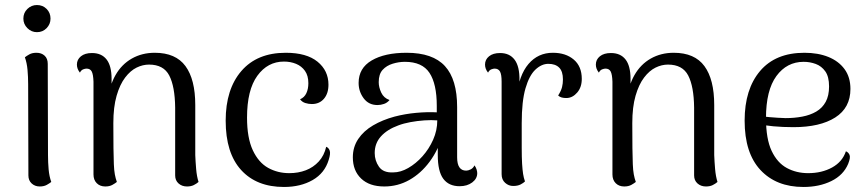

<svg xmlns="http://www.w3.org/2000/svg" viewBox="-20 -731 3450 764"><path d="M127 -603Q105 -603 89 -619Q73 -635 73 -657Q73 -680 89 -695.5Q105 -711 127 -711Q150 -711 165.5 -695.5Q181 -680 181 -657Q181 -635 165.5 -619Q150 -603 127 -603ZM171 -114Q171 -85 173.5 -57Q176 -29 184 -7Q178 -2 166.5 4.5Q155 11 138 11Q119 11 106 -1Q93 -13 93 -33L92 -396Q92 -425 89.5 -453Q87 -481 79 -503Q85 -508 96.5 -514.5Q108 -521 125 -521Q145 -521 157.5 -509.5Q170 -498 170 -477Z M399 11Q378 11 365 -2Q352 -15 352 -37V-406Q351 -435 345 -446.5Q339 -458 324 -458Q319 -458 311 -455Q303 -452 298 -442Q286 -457 286 -474Q286 -494 302 -507Q318 -520 346 -520Q384 -520 404 -494.5Q424 -469 424 -417V-347L409 -329Q415 -389 439.5 -432Q464 -475 504.5 -498Q545 -521 596 -521Q679 -521 718 -468Q757 -415 757 -313V-114Q758 -88 760.5 -58.5Q763 -29 770 -7Q762 0 751 5.5Q740 11 724 11Q704 11 690.5 -1Q677 -13 677 -33V-303Q676 -387 653.5 -430.5Q631 -474 573 -474Q548 -474 523.5 -462Q499 -450 478 -422.5Q457 -395 444 -350Q431 -305 431 -241Q431 -181 431.5 -142Q432 -103 433 -78Q434 -53 437 -37Q440 -21 445 -7Q439 -2 427.5 4.5Q416 11 399 11Z M1110 13Q1001 13 939.5 -54.5Q878 -122 878 -251Q878 -376 940.5 -448.5Q1003 -521 1117 -521Q1200 -521 1243.5 -485.5Q1287 -450 1287 -394Q1287 -359 1269 -338Q1251 -317 1221 -317Q1208 -317 1195 -321Q1182 -325 1174 -336Q1191 -343 1199 -360Q1207 -377 1207 -400Q1207 -430 1193.5 -449Q1180 -468 1158 -477Q1136 -486 1110 -486Q1045 -486 1004 -429.5Q963 -373 963 -263Q963 -182 986 -133Q1009 -84 1047 -63Q1085 -42 1131 -42Q1167 -42 1197 -53.5Q1227 -65 1248.5 -88.5Q1270 -112 1278 -147Q1288 -143 1292 -131.5Q1296 -120 1288 -95Q1272 -42 1224 -14.5Q1176 13 1110 13Z M1809 10Q1766 10 1744 -19.5Q1722 -49 1722 -114V-203L1741 -194Q1724 -134 1689.5 -87.5Q1655 -41 1609 -15Q1563 11 1509 11Q1450 11 1417 -20.5Q1384 -52 1384 -105Q1384 -146 1405.5 -178Q1427 -210 1464.5 -232Q1502 -254 1550 -267Q1592 -278 1636.5 -282Q1681 -286 1718 -284V-310Q1718 -397 1689 -441Q1660 -485 1591 -485Q1567 -485 1542.5 -477.5Q1518 -470 1502.5 -453Q1487 -436 1487 -404Q1487 -384 1497 -362.5Q1507 -341 1530 -333Q1521 -322 1508 -317.5Q1495 -313 1482 -313Q1447 -313 1427 -340Q1407 -367 1407 -401Q1407 -460 1459 -490.5Q1511 -521 1598 -521Q1702 -521 1750.5 -468Q1799 -415 1799 -305V-105Q1799 -52 1835 -52Q1843 -52 1853 -57Q1863 -62 1868 -73Q1874 -65 1876.5 -56.5Q1879 -48 1879 -42Q1879 -20 1859 -5Q1839 10 1809 10ZM1545 -45Q1574 -45 1604.5 -62.5Q1635 -80 1661 -109Q1687 -138 1703.5 -175Q1720 -212 1720 -252Q1697 -254 1668.5 -252Q1640 -250 1613 -245Q1586 -240 1565 -232Q1521 -216 1496 -188.5Q1471 -161 1471 -122Q1471 -92 1488 -67.5Q1505 -43 1545 -45Z M2022 9Q2004 9 1990 -3.5Q1976 -16 1976 -38V-406Q1976 -435 1969.5 -446.5Q1963 -458 1948 -458Q1943 -458 1935 -455Q1927 -452 1922 -442Q1910 -457 1910 -474Q1910 -494 1926 -507Q1942 -520 1970 -520Q2008 -520 2028 -493Q2048 -466 2047 -411V-345H2035Q2045 -432 2083 -476.5Q2121 -521 2180 -521Q2231 -521 2263 -494Q2295 -467 2295 -417Q2295 -384 2277 -363Q2259 -342 2236 -341Q2212 -340 2201 -351Q2213 -370 2216.5 -384.5Q2220 -399 2220 -415Q2220 -447 2205 -462Q2190 -477 2162 -477Q2135 -477 2110.5 -454Q2086 -431 2071 -379.5Q2056 -328 2056 -241Q2056 -182 2056 -143Q2056 -104 2057.5 -79.5Q2059 -55 2061.5 -39Q2064 -23 2069 -9Q2063 -3 2051.5 3Q2040 9 2022 9Z M2464 11Q2443 11 2430 -2Q2417 -15 2417 -37V-406Q2416 -435 2410 -446.5Q2404 -458 2389 -458Q2384 -458 2376 -455Q2368 -452 2363 -442Q2351 -457 2351 -474Q2351 -494 2367 -507Q2383 -520 2411 -520Q2449 -520 2469 -494.5Q2489 -469 2489 -417V-347L2474 -329Q2480 -389 2504.5 -432Q2529 -475 2569.5 -498Q2610 -521 2661 -521Q2744 -521 2783 -468Q2822 -415 2822 -313V-114Q2823 -88 2825.5 -58.5Q2828 -29 2835 -7Q2827 0 2816 5.5Q2805 11 2789 11Q2769 11 2755.5 -1Q2742 -13 2742 -33V-303Q2741 -387 2718.5 -430.5Q2696 -474 2638 -474Q2613 -474 2588.5 -462Q2564 -450 2543 -422.5Q2522 -395 2509 -350Q2496 -305 2496 -241Q2496 -181 2496.5 -142Q2497 -103 2498 -78Q2499 -53 2502 -37Q2505 -21 2510 -7Q2504 -2 2492.5 4.5Q2481 11 2464 11Z M3177 13Q3069 13 3006 -54.5Q2943 -122 2943 -251Q2943 -376 3004.5 -448.5Q3066 -521 3181 -521Q3235 -521 3276 -504.5Q3317 -488 3340.5 -456Q3364 -424 3364 -377Q3364 -302 3303.5 -263.5Q3243 -225 3137 -225Q3095 -225 3057 -228.5Q3019 -232 2980 -240L2982 -273Q3007 -268 3040.5 -265Q3074 -262 3106 -261Q3141 -261 3172.5 -267Q3204 -273 3228 -287Q3252 -301 3265.5 -325.5Q3279 -350 3279 -387Q3279 -426 3264 -447Q3249 -468 3226 -476.5Q3203 -485 3178 -485Q3111 -485 3069.5 -428.5Q3028 -372 3028 -261Q3028 -178 3050.5 -130.5Q3073 -83 3111 -62.5Q3149 -42 3196 -42Q3250 -42 3291 -64.5Q3332 -87 3346 -129Q3356 -125 3360.5 -114.5Q3365 -104 3355 -79Q3336 -34 3288 -10.5Q3240 13 3177 13Z"/></svg>

Font: Arima
Style: Regular
Weight: 400
Designer: Joana Correia and Natanael Gama
Foundry: NDISCOVER
Version: Version 1.101;gftools[0.9.23]